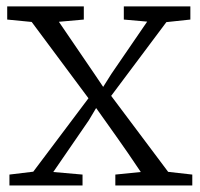

<svg xmlns="http://www.w3.org/2000/svg" viewBox="-20 -566 610 586"><path d="M8.8 0H231.9V-33.2L142.6 -41L251 -198.7L273.4 -236.3L305.7 -190.9C308.6 -186 355.5 -122.6 409.7 -41L332 -33.2V0H566.9V-33.2L493.2 -41.5L319.3 -273.4L487.8 -498.5L561 -506.3V-546.4H357.9V-506.3L429.2 -500L319.8 -340.3L294.9 -300.8L267.6 -341.3L159.7 -499.5L235.8 -506.3V-546.4H2V-506.3L76.7 -499L250 -266.1L81.5 -42L8.8 -33.2Z"/></svg>

Font: Merriweather
Style: Light
Weight: 250
Designer: Eben Sorkin ( eben@eyebytes.com )
Foundry: Sorkin Type Co.
Version: Version 1.003